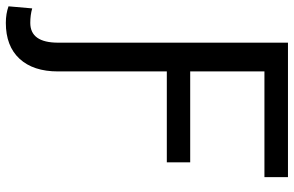

<svg xmlns="http://www.w3.org/2000/svg" viewBox="-194 -564 964 629"><g transform="rotate(90 287.5 -249.0)"><path d="M504.4 -314H206.5V42.5Q206.5 123.5 165 168.5Q123.5 213.4 47.4 213.4Q17.6 213.4 -6.8 204.6L0 127Q21.5 133.3 47.4 133.3Q112.3 133.3 112.3 42V-710.9H552.7V-633.8H206.5V-390.6H504.4Z"/></g></svg>

Font: Roboto
Style: Regular
Weight: 400
Designer: Google
Version: Version 2.001047; 2015